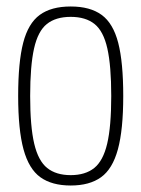

<svg xmlns="http://www.w3.org/2000/svg" viewBox="-20 -562 436 592"><path d="M36 -266Q36 -370 51.5 -430Q67 -490 102.5 -516Q138 -542 198 -542Q258 -542 293.5 -516Q329 -490 344.5 -430Q360 -370 360 -266Q360 -162 343.5 -101.5Q327 -41 291.5 -15.5Q256 10 198 10Q140 10 104.5 -15.5Q69 -41 52.5 -101.5Q36 -162 36 -266ZM73 -266Q73 -172 85.5 -119Q98 -66 125.5 -44Q153 -22 198 -22Q243 -22 270.5 -44Q298 -66 310.5 -119Q323 -172 323 -266Q323 -359 311 -412.5Q299 -466 271.5 -488Q244 -510 198 -510Q152 -510 124.5 -488Q97 -466 85 -412.5Q73 -359 73 -266Z"/></svg>

Font: Georama SemiCondensed ExtraLight
Style: Regular
Weight: 200
Width: 4
Designer: Jean-Baptiste Levee
Foundry: Production Type
Version: Version 1.000